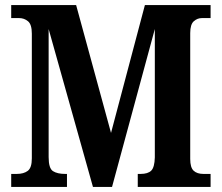

<svg xmlns="http://www.w3.org/2000/svg" viewBox="-20 -734 870 754"><path d="M24 0V-51H46Q73 -51 89 -63Q105 -75 105 -112V-602Q105 -638 90 -650.5Q75 -663 55 -663H24V-714H279L416 -212L549 -714H807V-663H773Q755 -663 741 -650.5Q727 -638 727 -604V-110Q727 -76 740.5 -63.5Q754 -51 779 -51H807V0H521V-51H532Q561 -51 574 -64Q587 -77 588 -116V-620L420 0H345L171 -620V-117Q171 -73 188 -62Q205 -51 236 -51H243V0Z"/></svg>

Font: Noto Serif Khmer Condensed
Style: Bold
Weight: 700
Width: 3
Designer: Danh Hong and the Monotype Design Team
Foundry: Monotype Imaging Inc.
Version: Version 2.004; ttfautohint (v1.8.4.7-5d5b)